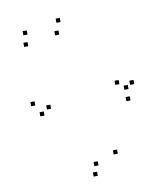

<svg xmlns="http://www.w3.org/2000/svg" viewBox="-85 -823 791 913"><g transform="rotate(-10 310.0 -366.5)"><path d="M559.5 -380V-400H539.5V-380ZM265.5 -731.5V-751.5H245.5V-731.5ZM100.5 -700V-720H80.5V-700ZM94.5 -645V-665H74.5V-645ZM249 -673.5V-693.5H229V-673.5ZM490 -392V-412H470V-392ZM425 -67.5V-87.5H405V-67.5ZM325 -28.5V-48.5H305V-28.5ZM149.5 -333V-353H129.5V-333ZM113 -306.5V-326.5H93V-306.5ZM528.5 -306.5V-326.5H508.5V-306.5ZM528.5 -361.5V-381.5H508.5V-361.5ZM78.5 -361.5V-381.5H58.5V-361.5ZM313 19.5V-0.5H293V19.5Z"/></g></svg>

Font: Monaspace Argon Dots Var
Style: Regular
Weight: 400
Designer: Riley Cran and the Lettermatic Team
Version: Version 1.100 (Monaspace Argon Dots)